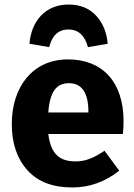

<svg xmlns="http://www.w3.org/2000/svg" viewBox="-20 -810 592 847"><path d="M282 -790C181 -790 118 -718 110 -617L197 -602C210 -654 238 -680 282 -680C325 -680 354 -654 368 -602L455 -617C451 -667 434 -708 404 -741C373 -774 333 -790 282 -790ZM525 -276C525 -447 433 -548 280 -548C123 -548 32 -425 32 -263C32 -178 55 -110 101 -59C147 -8 213 17 299 17C375 17 444 -8 506 -57L441 -145C394 -113 357 -98 314 -98C243 -98 204 -130 193 -219H522C524 -235 525 -254 525 -276ZM370 -314H193C200 -406 229 -443 284 -443C340 -443 369 -402 370 -321Z"/></svg>

Font: Fira Sans
Style: Bold
Weight: 700
Designer: Carrois Corporate & Edenspiekermann AG
Foundry: Carrois Corporate GbR & Edenspiekermann AG
Version: Version 4.203